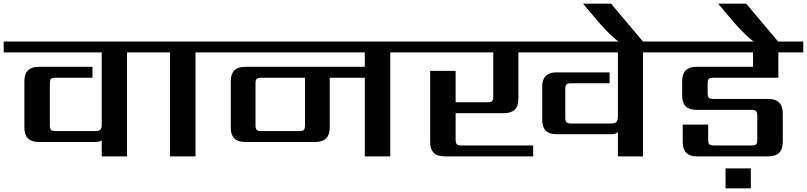

<svg xmlns="http://www.w3.org/2000/svg" viewBox="-40 -847 4371 1040"><path d="M785 -622V-563H648V0H511V-87Q500 -78 479 -78H170Q92 -78 92 -156V-407Q92 -485 170 -485H461V-426H262Q242 -426 236 -420Q230 -414 230 -394V-169Q230 -150 236 -143.5Q242 -137 262 -137H477Q496 -137 503.5 -144.5Q511 -152 511 -171V-563H-20V-622Z M1155 -622V-563H1019V0H881V-563H745V-622Z M1612 -169V-426H1376Q1357 -426 1350.5 -420Q1344 -414 1344 -394V-169Q1344 -150 1350.5 -143.5Q1357 -137 1376 -137H1581Q1600 -137 1606 -143Q1612 -149 1612 -169ZM2211 -622V-563H2074V0H1936V-426H1746V-156Q1746 -78 1669 -78H1287Q1210 -78 1210 -156V-407Q1210 -485 1287 -485H1936V-563H1115V-622Z M3580 -622V-563H3443V0H3307V-133Q3298 -120 3272 -120H2974Q2897 -120 2897 -198V-378Q2897 -455 2974 -455H3262V-396H3054Q3035 -396 3028.5 -390Q3022 -384 3022 -364V-210Q3022 -191 3028.5 -184.5Q3035 -178 3054 -178H3269Q3290 -178 3298.5 -186.5Q3307 -195 3307 -216V-563H2768V-311Q2768 -234 2690 -234H2428V-91Q2428 -72 2434.5 -65.5Q2441 -59 2461 -59H2848V0H2367Q2290 0 2290 -78V-463H2428V-293H2600Q2619 -293 2625.5 -299.5Q2632 -306 2632 -325V-563H2171V-622Z M3452 -611H3325Q3270 -649 3206 -723L3118 -827H3270Z M3890 173V65H4027V173ZM4176 -426H3825Q3806 -426 3799.5 -420Q3793 -414 3793 -394V-343Q3793 -324 3799.5 -317.5Q3806 -311 3825 -311H4122Q4200 -311 4200 -233V-78Q4200 0 4122 0H3735Q3658 0 3658 -78V-172H3796V-91Q3796 -72 3802 -65.5Q3808 -59 3828 -59H4030Q4050 -59 4056 -65.5Q4062 -72 4062 -91V-219Q4062 -239 4055.5 -245.5Q4049 -252 4030 -252H3732Q3655 -252 3655 -329V-407Q3655 -485 3732 -485H4039V-563H3540V-622H4311V-563H4176Z M4184 -611H4057Q4002 -649 3938 -723L3850 -827H4002Z"/></svg>

Font: Sarpanch SemiBold
Style: Regular
Weight: 600
Designer: Manushi Parikh (Devanagari and Latin), Jyotish Sonowal (Devanagari)
Foundry: Indian Type Foundry
Version: Version 2.004;PS 1.0;hotconv 1.0.78;makeotf.lib2.5.61930; tt